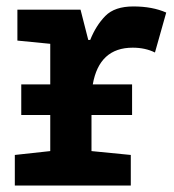

<svg xmlns="http://www.w3.org/2000/svg" viewBox="-20 -576 540 596"><path d="M386 -95 264 -107V-219H390V-314H268Q288 -428 392 -428Q431 -428 461 -413L496 -537Q453 -556 394 -556Q336 -556 307 -526.5Q278 -497 260 -452H254L230 -546H34V-450L136 -440V-314H46V-219H136V-107L26 -95V0H386Z"/></svg>

Font: Noto Sans Mono UI Condensed
Style: Bold
Weight: 700
Width: 3
Designer: Monotype Design team
Foundry: Monotype Imaging Inc.
Version: 1.000